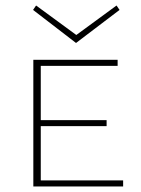

<svg xmlns="http://www.w3.org/2000/svg" viewBox="-20 -677 513 697"><path d="M256 -521 100 -641 111 -657 257 -550 403 -657 414 -641ZM427 -22V0H101V-460H407V-438H128V-241H367V-219H128V-22Z"/></svg>

Font: Ysabeau SC Extralight
Style: Regular
Weight: 200
Designer: Christian Thalmann (Catharsis Fonts)
Version: Version 0.003